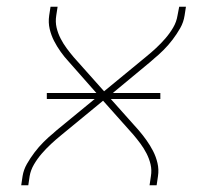

<svg xmlns="http://www.w3.org/2000/svg" viewBox="-20 -550 640 570"><path d="M43 0 47 -27Q50 -46 60 -63.5Q70 -81 82.5 -97.5Q95 -114 109.5 -128.5Q124 -143 140 -156L141 -157Q143 -159 145 -160.5Q147 -162 149 -164L261 -256H119V-274H266L184 -367Q171 -381 160 -396.5Q149 -412 140.5 -428.5Q132 -445 127.5 -464Q123 -483 126 -504L130 -530H151L147 -504Q144 -485 148 -468Q152 -451 160 -435.5Q168 -420 178 -406.5Q188 -393 199 -380L289 -279L413 -381Q429 -394 443.5 -407.5Q458 -421 471 -436Q484 -451 494 -468Q504 -485 507 -504L512 -530H532L528 -504Q525 -484 515 -466.5Q505 -449 492.5 -432.5Q480 -416 465.5 -401.5Q451 -387 435 -374V-373H434Q432 -371 430 -369.5Q428 -368 426 -366L315 -274H456V-256H309L392 -163Q404 -149 415 -133.5Q426 -118 434.5 -101.5Q443 -85 447.5 -66Q452 -47 449 -27L445 0H424L428 -27Q431 -45 427 -62Q423 -79 415 -94.5Q407 -110 397 -123.5Q387 -137 376 -150L286 -251L162 -149Q146 -136 131.5 -122.5Q117 -109 104 -94Q91 -79 81 -62Q71 -45 68 -27L64 0Z"/></svg>

Font: Iosevka Curly ThExObl
Style: Regular
Weight: 100
Width: 7
Italic angle: -9°
Monospace: yes
Designer: Belleve Invis
Foundry: Belleve Invis
Version: Version 11.1.0; ttfautohint (v1.8.3)